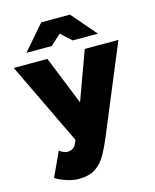

<svg xmlns="http://www.w3.org/2000/svg" viewBox="-133 -801 889 1102"><g transform="rotate(-15 311.0 -250.0)"><path d="M196 212Q161 212 122 198.5Q83 185 60 170L127 25Q138 34 150.5 39.5Q163 45 174 45Q190 45 204.5 37Q219 29 227 10L287 -130L422 -500H622L407 18Q384 74 359 118Q334 162 296.5 187Q259 212 196 212ZM240 0 0 -500H200L349 -130L410 0ZM368 -565 221 -699V-712H391L518 -565ZM93 -565 220 -712H390V-699L243 -565Z"/></g></svg>

Font: Figtree Black
Style: Regular
Weight: 900
Designer: Erik Kennedy
Foundry: Erik Kennedy
Version: Version 2.001;gftools[0.9.30]